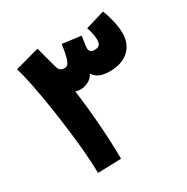

<svg xmlns="http://www.w3.org/2000/svg" viewBox="-158 -819 932 958"><g transform="rotate(-30 308.0 -340.0)"><path d="M271 0 136 4Q136 -23 133.5 -66.5Q131 -110 125.5 -165Q120 -220 112 -281.5Q104 -343 94 -407Q84 -471 72 -532Q60 -593 45 -646L184 -684Q204 -617 219 -540Q234 -463 244 -384Q254 -305 260 -232Q266 -159 268.5 -99Q271 -39 271 0ZM271 -400Q244 -400 222.5 -413.5Q201 -427 188.5 -446.5Q176 -466 173 -483L184 -684L219 -556Q222 -547 227.5 -541.5Q233 -536 240.5 -534Q248 -532 254 -532Q264 -532 272 -539.5Q280 -547 287 -571Q294 -595 301 -644L408 -630Q406 -616 404 -603Q402 -590 400.5 -580Q399 -570 399 -563Q399 -550 406 -543Q413 -536 429 -536Q445 -536 452.5 -541.5Q460 -547 462.5 -556Q465 -565 465 -574Q465 -589 461 -610Q457 -631 450 -648L560 -681Q573 -650 582 -611Q591 -572 591 -540Q591 -496 572 -466Q553 -436 519.5 -420.5Q486 -405 443 -405Q394 -405 368.5 -424Q343 -443 337 -475H360Q348 -432 322.5 -416Q297 -400 271 -400Z"/></g></svg>

Font: Farlight84_Sys_V01
Style: Bold
Weight: 700
Designer: Monotype Design Team, Nadine Chahine and Nizar Qandah
Foundry: Monotype Imaging Inc.
Version: Version 2.004;October 31, 2024;FontCreator 14.0.0.2814 64-bi